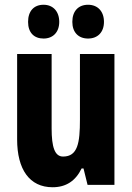

<svg xmlns="http://www.w3.org/2000/svg" viewBox="-20 -777 554 807"><path d="M98 -685C98 -640 123 -615 163 -615C203 -615 229 -642 229 -685C229 -729 203 -757 163 -757C123 -757 98 -731 98 -685ZM284 -685C284 -641 310 -615 350 -615C391 -615 417 -642 417 -685C417 -729 391 -757 350 -757C310 -757 284 -731 284 -685ZM461 -550H316V-274C316 -177 307 -119 245 -119C210 -119 197 -159 197 -237V-550H52V-191C52 -65 104 10 201 10C258 10 298 -17 323 -69H331L348 0H461Z"/></svg>

Font: Noto Sans Myanmar ExtraCondensed ExtraBold
Style: Regular
Weight: 800
Width: 2
Designer: Monotype Design Team
Foundry: Monotype Imaging Inc.
Version: Version 2.107